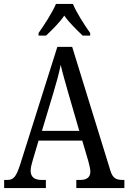

<svg xmlns="http://www.w3.org/2000/svg" viewBox="-20 -951 649 971"><path d="M175 -784V-771H213C244 -801 280 -835 305 -872C331 -835 367 -801 398 -771H436V-784C409 -822 367 -886 349 -931H263C244 -886 202 -822 175 -784ZM1 0H212V-41H190C152 -41 135 -58 135 -88C135 -103 141 -126 146 -142L175 -240H396L427 -135C432 -116 437 -95 437 -83C437 -56 420 -41 386 -41H366V0H609V-41H600C565 -41 549 -52 538 -89L345 -714H270L82 -119C61 -55 48 -41 16 -41H1ZM192 -289 251 -485C267 -538 279 -583 287 -623C296 -583 310 -535 327 -475L381 -289Z"/></svg>

Font: Noto Serif Sinhala Condensed
Style: Regular
Weight: 400
Width: 3
Designer: Jelle Bosma - Monotype Design Team
Foundry: Monotype Imaging Inc.
Version: Version 2.007